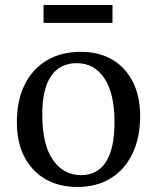

<svg xmlns="http://www.w3.org/2000/svg" viewBox="-20 -729 624 763"><path d="M288 14Q214 14 160 -17.5Q106 -49 76.5 -106.5Q47 -164 47 -243Q47 -330 78 -392.5Q109 -455 166 -489Q223 -523 302 -523Q374 -523 426.5 -492Q479 -461 508 -403.5Q537 -346 537 -268Q537 -182 506.5 -118.5Q476 -55 420 -20.5Q364 14 288 14ZM303 -33Q367 -33 401 -85.5Q435 -138 435 -244Q435 -357 395 -417.5Q355 -478 285 -478Q219 -478 183.5 -427.5Q148 -377 148 -273Q148 -155 190 -94Q232 -33 303 -33ZM153 -638V-709H427V-638Z"/></svg>

Font: Literata 36pt
Style: Regular
Weight: 400
Designer: Latin by Veronika Burian and Jose Scaglione. Greek by Irene Vlachou. Cyrillic by Vera Evstafieva.
Foundry: TypeTogether
Version: Version 3.002